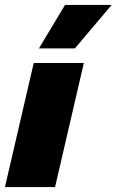

<svg xmlns="http://www.w3.org/2000/svg" viewBox="-30 -754 470 774"><path d="M308 -500 192 0H-10L106 -500ZM232 -734H420L272 -559H127Z"/></svg>

Font: Work Sans ExtraBold
Style: Italic
Weight: 800
Italic angle: -13°
Designer: Wei Huang
Foundry: Wei Huang
Version: Version 2.012; ttfautohint (v1.8.3)